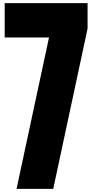

<svg xmlns="http://www.w3.org/2000/svg" viewBox="-20 -1210 591 1230"><path d="M541 -1190V-1027L321 0H86L294 -970H10V-1190Z"/></svg>

Font: Boldonse
Style: Regular
Weight: 400
Designer: Universitype Foundry
Foundry: Universitype Foundry
Version: Version 1.000; ttfautohint (v1.8.4.7-5d5b)